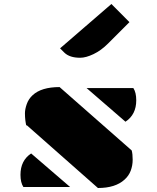

<svg xmlns="http://www.w3.org/2000/svg" viewBox="-20 -941 789 966"><path d="M111.8 -310.5Q110.4 -316.4 109.4 -323.2L107.4 -336.9Q105.5 -351.6 105.5 -371.3Q105.5 -391.1 114.5 -417Q123.5 -442.9 144 -461.9Q188 -502.9 279.8 -502.9L642.6 -184.1Q647.5 -166.5 647.5 -137.5Q647.5 -108.4 637.7 -82.3Q627.9 -56.2 606.4 -37.1Q560.5 4.9 472.7 4.9L115.2 -310.5ZM650.9 -498Q665.5 -475.6 665.5 -436.5Q665.5 -364.3 611.3 -328.6L415.5 -498ZM97.7 0Q83 -22.5 83 -61.5Q83 -133.3 136.7 -168.9L333 0ZM383.3 -650.4Q330.6 -650.4 304.2 -675.8L282.2 -697.8L540.5 -920.9L631.3 -829.6L523.9 -722.2Q488.8 -687 450.4 -668.7Q412.1 -650.4 383.3 -650.4Z"/></svg>

Font: Plaster
Style: Regular
Weight: 400
Designer: Eben Sorkin
Foundry: Eben Sorkin
Version: Version 1.007